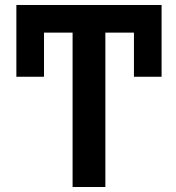

<svg xmlns="http://www.w3.org/2000/svg" viewBox="-20 -747 705 767"><path d="M625.5 -727.1V-440.4H515.1V-616.7H400.9V0H270V-616.7H155.8V-440.4H45.4V-727.1Z"/></svg>

Font: Interop SemBd
Style: Regular
Weight: 600
Designer: Rasmus Andersson, Google, Jang Haemin
Foundry: jhaemin
Version: Version 1.007